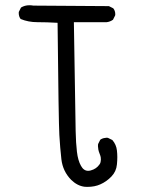

<svg xmlns="http://www.w3.org/2000/svg" viewBox="-20 -731 540 736"><path d="M314.5 -14.6Q343.3 -14.6 364.7 -24.4Q388.2 -34.7 407 -54.2Q425.8 -73.7 428.2 -100.6Q429.7 -115.2 429.7 -128.7Q429.7 -142.1 428.2 -154.3Q425.8 -176.8 410.6 -194.3L393.6 -202.6Q391.6 -203.1 388.7 -203.1Q385.7 -203.1 381.8 -202.1Q372.6 -201.2 364.3 -195.3L356 -178.7Q355.5 -175.8 355.5 -170.9Q355.5 -166 356.9 -158Q358.4 -149.9 362.1 -141.1Q365.7 -132.3 366.2 -127.4Q366.7 -122.6 366.7 -118.9Q366.7 -115.2 365.5 -109.6Q364.3 -104 360.8 -99.9Q357.4 -95.7 354.5 -92.5Q351.6 -89.4 347.2 -86.4Q338.9 -80.6 327.6 -77.6Q322.8 -76.2 317.9 -76.2Q300.8 -76.2 290.5 -95.2Q278.8 -115.7 274.9 -149.4Q271 -182.1 270 -228.5L263.2 -646H389.2Q401.9 -647.5 413.1 -655.3L421.4 -671.9Q421.9 -673.8 421.9 -675.8Q421.9 -689.9 414.1 -699.2L397.5 -707.5L107.9 -709.5Q100.1 -710.9 92.8 -710.9Q74.7 -710.9 60.5 -702.1L52.2 -685.5Q51.8 -683.6 51.8 -681.6Q51.8 -667.5 59.1 -658.2Q88.4 -646 123.3 -646Q158.2 -646 200.7 -643.6Q204.6 -263.2 207.5 -213.4Q210.4 -163.6 215.3 -120.6Q220.7 -74.2 252.9 -41.5Q276.4 -18.6 304.2 -15.1Q309.6 -14.6 314.5 -14.6Z"/></svg>

Font: Bakudai
Style: ExtraLight
Weight: 200
Version: Version 1.48